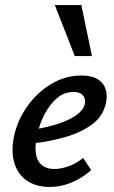

<svg xmlns="http://www.w3.org/2000/svg" viewBox="-20 -729 451 760"><path d="M177 11Q123 11 86.5 -14Q50 -39 36.5 -85Q23 -131 36 -192Q50 -255 89 -309.5Q128 -364 183.5 -397Q239 -430 302 -430Q344 -430 367.5 -415Q391 -400 398.5 -374.5Q406 -349 399 -320Q388 -269 345 -237Q302 -205 240 -187Q178 -169 108 -161L112 -216Q168 -225 211.5 -239.5Q255 -254 282.5 -273.5Q310 -293 315 -315Q318 -324 316 -335.5Q314 -347 303.5 -356Q293 -365 271 -365Q234 -365 205.5 -340.5Q177 -316 157 -278Q137 -240 128 -198Q118 -157 121.5 -125.5Q125 -94 144 -77Q163 -60 196 -60Q220 -60 250.5 -70.5Q281 -81 309 -104L341 -56Q318 -35 291 -20Q264 -5 235.5 3Q207 11 177 11ZM276 -507 197 -709H302L344 -507Z"/></svg>

Font: Ysabeau Office SemiBold
Style: Italic
Weight: 600
Italic angle: -12°
Designer: Christian Thalmann (Catharsis Fonts)
Version: Version 2.001;gftools[0.9.30]; featfreeze: tnum,lnum,ss02